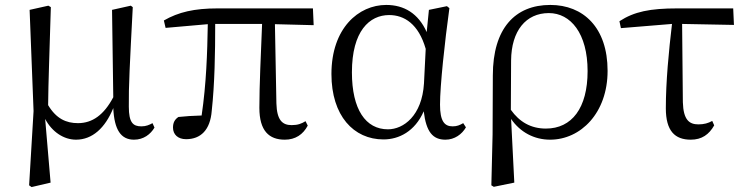

<svg xmlns="http://www.w3.org/2000/svg" viewBox="-20 -551 3018 778"><path d="M288 15C354 15 406 -32 439 -113C443 -25 470 15 523 15C562 15 590 -7 606 -34L598 -52C585 -45 572 -39 553 -39C519 -39 502 -54 502 -119C501 -199 506 -291 518 -522L510 -528L434 -511L439 -157C401 -85 354 -52 296 -52C248 -52 208 -70 175 -125C176 -221 180 -320 186 -522L176 -528L100 -511L116 -101L98 200L108 207L185 189L163 -69C191 -16 239 15 288 15Z M1134 15C1177 15 1208 -6 1227 -42L1218 -60C1202 -50 1187 -44 1162 -44C1124 -44 1102 -64 1100 -132L1094 -453L1251 -449L1248 -517H862C767 -517 703 -502 644 -468L651 -438L822 -453C820 -337 816 -211 797 -83C761 -82 731 -80 703 -77C688 -67 681 -54 681 -34C681 -6 701 13 734 13C793 13 832 -24 838 -102C850 -212 852 -337 852 -454H1042C1037 -328 1031 -205 1031 -114C1031 -21 1070 15 1134 15Z M1534 14C1596 14 1661 -18 1697 -100C1707 -16 1734 15 1785 15C1822 15 1852 -7 1868 -35L1857 -52C1843 -44 1832 -39 1814 -39C1781 -39 1763 -60 1763 -127C1763 -204 1782 -380 1801 -518L1791 -526L1718 -511L1709 -421C1675 -497 1617 -531 1545 -531C1433 -531 1323 -437 1323 -251C1323 -82 1413 14 1534 14ZM1705 -353 1698 -213C1690 -82 1615 -27 1552 -27C1462 -27 1406 -107 1406 -258C1406 -425 1477 -490 1557 -490C1618 -490 1676 -454 1705 -353Z M1971 200 1981 206 2064 189 2051 -69C2088 -15 2145 15 2209 15C2333 15 2442 -93 2442 -264C2442 -440 2343 -531 2210 -531C2067 -531 1977 -436 1977 -245L1976 -6ZM2050 -106 2051 -306C2052 -426 2111 -498 2204 -498C2292 -498 2361 -416 2361 -263C2361 -113 2297 -30 2192 -30C2131 -30 2085 -57 2050 -106Z M2779 15C2824 15 2853 -6 2874 -43L2866 -61C2850 -52 2833 -47 2810 -47C2773 -47 2749 -65 2747 -137L2744 -454L2954 -450L2951 -517H2725C2614 -517 2550 -504 2490 -465L2496 -437L2703 -454C2690 -344 2678 -221 2678 -112C2678 -20 2715 15 2779 15Z"/></svg>

Font: Source Han Serif KR
Style: Regular
Weight: 400
Designer: Ryoko NISHIZUKA 西塚涼子 (kana & ideographs); Frank Grießhammer (Latin, Greek & Cyrillic); Wenlong ZHANG 张文龙 (bopomofo); San
Foundry: Adobe
Version: Version 2.001;hotconv 1.1.0;makeotfexe 2.6.0